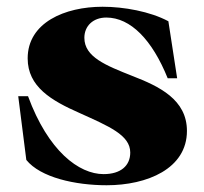

<svg xmlns="http://www.w3.org/2000/svg" viewBox="-20 -534 604 569"><path d="M296 15C416 15 534 -34 534 -146C534 -239 452 -278 372 -309C294 -340 230 -365 230 -422C230 -457 256 -482 295 -482C367 -482 431 -416 477 -302H505L479 -471C425 -500 347 -514 284 -514C172 -514 62 -467 62 -361C62 -277 132 -236 216 -199C302 -160 366 -134 366 -82C366 -43 338 -18 287 -18C214 -18 123 -86 63 -249H34L58 -60C100 -8 203 15 296 15Z"/></svg>

Font: Sprat Condesed
Style: Bold
Weight: 700
Width: 3
Designer: Ethan Nakache
Foundry: Collletttivo
Version: Version 2.000;Glyphs 3.2 (3217)